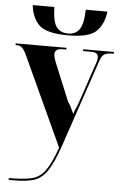

<svg xmlns="http://www.w3.org/2000/svg" viewBox="-64 -801 682 1071"><g transform="rotate(5 276.5 -265.5)"><path d="M26 226H59Q126 226 168.5 212.5Q211 199 242.5 152.5Q274 106 307 8L472 -479Q482 -508 496 -517Q510 -526 544 -526H549V-536H377V-526H424Q462 -526 462 -496Q462 -480 451 -452L374 -224Q368 -210 363.5 -201Q359 -192 353 -172Q346 -188 334.5 -211Q323 -234 320 -233L236 -437Q219 -477 219 -495Q219 -526 261 -526H283V-536H-1V-526H11Q36 -526 56 -487L291 23Q258 115 227.5 155.5Q197 196 151 206Q105 216 26 216ZM287 -606Q406 -606 446 -648Q486 -690 493 -757H372Q370 -676 348 -646Q326 -616 285 -616Q242 -616 220 -645.5Q198 -675 196 -757H75Q82 -689 122 -647.5Q162 -606 287 -606Z"/></g></svg>

Font: Noto Serif Display SemiCondensed Extra
Style: Regular
Weight: 800
Width: 4
Designer: Monotype Design Team
Foundry: Monotype Imaging Inc.
Version: Version 1.900